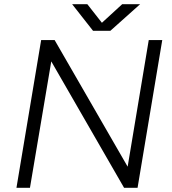

<svg xmlns="http://www.w3.org/2000/svg" viewBox="-20 -890 814 910"><path d="M58 0 175 -700H239L585 -100L685 -700H749L632 0H568L223 -599L122 0ZM421 -744 322 -870H394L463 -782L559 -870H644L503 -744Z"/></svg>

Font: Figtree Light
Style: Italic
Weight: 300
Italic angle: -9.5°
Foundry: Erik Kennedy
Version: Version 2.001; ttfautohint (v1.8.4.7-5d5b);gftools[0.9.27]